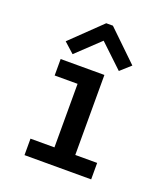

<svg xmlns="http://www.w3.org/2000/svg" viewBox="-128 -775 755 866"><g transform="rotate(20 250.0 -342.5)"><path d="M90 0V-79H205V-384H95V-463H305V-79H410V0ZM138 -502 89 -546 233 -685H265L409 -546L360 -502L249 -607Z"/></g></svg>

Font: Inconsolata SemiBold
Style: Regular
Weight: 600
Monospace: yes
Designer: Raph Levien, Cyreal, Brenton Simpson
Foundry: Raph Levien, Cyreal, Google
Version: Version 3.100; ttfautohint (v1.8.4.7-5d5b)